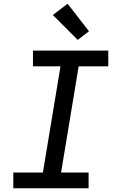

<svg xmlns="http://www.w3.org/2000/svg" viewBox="-20 -1005 640 1025"><path d="M51 0V-84H209L303 -651H156V-735H558V-651H400L306 -84H453V0ZM395 -792 262 -925 341 -985 455 -838Z"/></svg>

Font: Iosevka Curly MdExObl
Style: Regular
Weight: 500
Width: 7
Italic angle: -9°
Monospace: yes
Designer: Belleve Invis
Foundry: Belleve Invis
Version: Version 11.1.0; ttfautohint (v1.8.3)